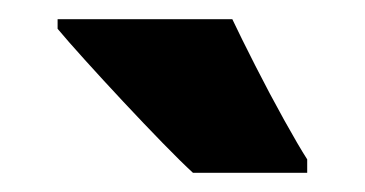

<svg xmlns="http://www.w3.org/2000/svg" viewBox="-20 -786 380 200"><path d="M222 -766Q231 -747 246 -717.5Q261 -688 276 -661Q291 -634 300 -620V-606H181Q169 -617 149.5 -637Q130 -657 108.5 -680Q87 -703 68.5 -723.5Q50 -744 40 -756V-766Z"/></svg>

Font: Noto Sans Sinhala ExtraCondensed Black
Style: Regular
Weight: 900
Width: 2
Designer: Jelle Bosma - Monotype Design Team
Foundry: Monotype Imaging Inc.
Version: Version 2.006; ttfautohint (v1.8.4.7-5d5b)